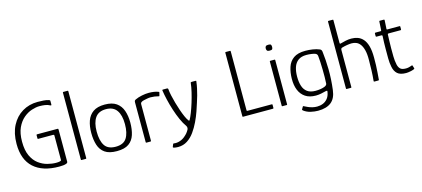

<svg xmlns="http://www.w3.org/2000/svg" viewBox="-64 -1249 4234 1928"><g transform="rotate(-15 2053.0 -285.5)"><path d="M489 -21Q489 -10 475.5 -4Q462 2 441.5 4Q421 6 399 6Q228 6 136 -77.5Q44 -161 44 -324Q44 -435 85 -514Q126 -593 197 -635.5Q268 -678 357 -678Q384 -678 417 -676Q450 -674 472 -666Q479 -664 481.5 -661.5Q484 -659 484 -653V-620Q484 -612 481.5 -610Q479 -608 474 -610Q449 -624 421 -628Q393 -632 363 -632Q328 -632 283 -617.5Q238 -603 197 -568.5Q156 -534 129.5 -476.5Q103 -419 103 -332Q103 -242 130 -184.5Q157 -127 199.5 -95.5Q242 -64 289.5 -51.5Q337 -39 380 -39Q423 -39 433 -50V-307Q433 -314 430.5 -316Q428 -318 423 -318H267Q264 -318 262.5 -319.5Q261 -321 261 -324V-358Q261 -361 262.5 -363Q264 -365 267 -365H478Q486 -365 487.5 -362.5Q489 -360 489 -353Z M627 -6V-702Q627 -708 633 -708H676Q683 -708 683 -702V-6Q683 0 676 0H633Q627 0 627 -6Z M1000 6Q920 6 876 -25Q832 -56 814.5 -111Q797 -166 797 -237Q797 -307 816 -361.5Q835 -416 879.5 -447Q924 -478 1000 -478Q1077 -478 1121 -447Q1165 -416 1184 -361.5Q1203 -307 1203 -237Q1203 -166 1185.5 -111Q1168 -56 1124.5 -25Q1081 6 1000 6ZM1000 -40Q1081 -40 1114 -91.5Q1147 -143 1147 -236Q1147 -329 1111.5 -379.5Q1076 -430 1000 -430Q924 -430 888.5 -379.5Q853 -329 853 -236Q853 -142 886 -91Q919 -40 1000 -40Z M1458 -477Q1515 -477 1555 -462Q1559 -461 1561.5 -459Q1564 -457 1563 -453L1555 -422Q1554 -418 1551.5 -417Q1549 -416 1545 -418Q1528 -423 1507 -426Q1486 -429 1465 -429Q1449 -429 1430.5 -425.5Q1412 -422 1396 -418.5Q1380 -415 1373 -411Q1368 -408 1362 -403.5Q1356 -399 1356 -385V-8Q1356 -3 1354.5 -1.5Q1353 0 1349 0H1307Q1304 0 1302.5 -1.5Q1301 -3 1301 -7V-419Q1301 -433 1305 -438Q1309 -443 1317 -447Q1346 -461 1385.5 -469Q1425 -477 1458 -477Z M1737 -59Q1712 -93 1689.5 -143.5Q1667 -194 1648.5 -251.5Q1630 -309 1617 -364.5Q1604 -420 1598 -462Q1596 -472 1605 -472H1647Q1651 -472 1654.5 -470Q1658 -468 1659 -460Q1661 -433 1669.5 -394Q1678 -355 1690 -312.5Q1702 -270 1716 -229.5Q1730 -189 1744 -157.5Q1758 -126 1771 -109Q1775 -102 1779 -102.5Q1783 -103 1784 -106Q1798 -130 1815 -173.5Q1832 -217 1848 -269Q1864 -321 1876 -372Q1888 -423 1892 -462Q1892 -469 1895.5 -470.5Q1899 -472 1904 -472H1942Q1947 -472 1949.5 -470.5Q1952 -469 1950 -462Q1946 -427 1938.5 -393Q1931 -359 1922 -325.5Q1913 -292 1901 -257Q1890 -221 1873 -172Q1856 -123 1831.5 -71.5Q1807 -20 1775 25Q1743 70 1700.5 97.5Q1658 125 1604 125Q1591 125 1580 123.5Q1569 122 1559 120Q1549 116 1552 109L1563 82Q1565 79 1567.5 78.5Q1570 78 1575 79Q1602 83 1633 73Q1664 63 1687 43Q1706 27 1716.5 14.5Q1727 2 1738 -17Q1743 -25 1743.5 -36.5Q1744 -48 1737 -59Z M2312 0Q2306 0 2306 -6V-667Q2306 -673 2312 -673H2355Q2359 -673 2360.5 -671.5Q2362 -670 2362 -666V-55Q2362 -51 2363 -48.5Q2364 -46 2370 -46H2621Q2626 -46 2627.5 -45Q2629 -44 2629 -39V-8Q2629 -3 2627.5 -1.5Q2626 0 2621 0Z M2775 -603Q2775 -587 2769.5 -579.5Q2764 -572 2743 -572Q2723 -572 2716 -579.5Q2709 -587 2709 -603Q2709 -617 2716 -625Q2723 -633 2743 -633Q2765 -633 2770 -625Q2775 -617 2775 -603ZM2771 -6Q2771 0 2766 0H2721Q2715 0 2715 -6V-466Q2715 -472 2721 -472H2766Q2771 -472 2771 -466Z M2883 -242Q2884 -308 2901.5 -361.5Q2919 -415 2963 -446.5Q3007 -478 3086 -478Q3124 -478 3162.5 -472Q3201 -466 3229 -454Q3242 -450 3247 -440.5Q3252 -431 3253 -411Q3262 -341 3264 -240Q3266 -139 3252 -26Q3242 59 3193 98Q3144 137 3056 137Q3021 137 2981 128Q2941 119 2909 95Q2904 90 2902.5 87.5Q2901 85 2903 82Q2906 77 2910 70Q2914 63 2917 58Q2919 54 2922.5 53.5Q2926 53 2929 56Q2946 65 2966.5 74Q2987 83 3010.5 88.5Q3034 94 3058 94Q3090 94 3118.5 82.5Q3147 71 3167.5 46Q3188 21 3195 -20Q3195 -22 3195.5 -23.5Q3196 -25 3196 -27Q3197 -34 3192 -34.5Q3187 -35 3178 -33Q3156 -27 3128.5 -21.5Q3101 -16 3074 -16Q3009 -16 2966.5 -44Q2924 -72 2903 -122.5Q2882 -173 2883 -242ZM2940 -247Q2940 -193 2953 -151.5Q2966 -110 2997.5 -86.5Q3029 -63 3083 -63Q3108 -63 3132 -66.5Q3156 -70 3175 -77Q3202 -87 3204 -105Q3206 -135 3206.5 -174Q3207 -213 3206 -253.5Q3205 -294 3203.5 -329Q3202 -364 3199 -388Q3199 -396 3195.5 -405.5Q3192 -415 3180 -421Q3167 -427 3140 -431Q3113 -435 3086 -435Q3032 -435 3000 -411Q2968 -387 2954 -345Q2940 -303 2940 -247Z M3383 -6Q3383 -180 3383 -354Q3383 -528 3383 -702Q3383 -708 3389 -708Q3400 -708 3411 -708Q3422 -708 3433 -708Q3439 -708 3439 -702Q3439 -643 3439 -584Q3439 -525 3439 -466Q3439 -460 3441.5 -457.5Q3444 -455 3450 -457Q3475 -464 3504 -470.5Q3533 -477 3564 -477Q3599 -477 3630 -466Q3661 -455 3685 -428Q3709 -401 3722.5 -353.5Q3736 -306 3736 -234Q3737 -196 3735 -155.5Q3733 -115 3730.5 -76.5Q3728 -38 3725 -6Q3725 -2 3722.5 -1Q3720 0 3714 0Q3705 0 3696.5 0Q3688 0 3680 0Q3673 0 3671.5 -2Q3670 -4 3671 -11Q3676 -59 3678 -114.5Q3680 -170 3680 -222Q3681 -285 3670.5 -325.5Q3660 -366 3642.5 -389Q3625 -412 3602.5 -421Q3580 -430 3556 -430Q3535 -430 3507.5 -425.5Q3480 -421 3456 -414Q3449 -413 3444 -408Q3439 -403 3439 -390V-6Q3439 0 3433 0H3389Q3383 0 3383 -6Z M4008 0Q3947 0 3918 -26Q3889 -52 3880 -99Q3871 -142 3871 -189Q3871 -236 3871 -286Q3871 -321 3872 -354Q3873 -387 3875 -421Q3875 -430 3866 -430H3813Q3811 -430 3809 -432Q3807 -434 3807 -437V-465Q3807 -468 3809 -470Q3811 -472 3814 -472H3867Q3872 -472 3874 -474Q3876 -476 3876 -482L3881 -570Q3881 -576 3886 -576H3929Q3932 -576 3934 -574.5Q3936 -573 3936 -570L3931 -483Q3930 -477 3932 -474.5Q3934 -472 3939 -472H4065Q4069 -472 4070 -470.5Q4071 -469 4071 -465V-437Q4071 -435 4069.5 -432.5Q4068 -430 4064 -430H3938Q3935 -430 3932.5 -428Q3930 -426 3930 -420Q3929 -386 3927.5 -351Q3926 -316 3926 -280Q3926 -239 3926.5 -194.5Q3927 -150 3936 -108Q3943 -77 3960.5 -61Q3978 -45 4018 -45Q4033 -45 4048 -48.5Q4063 -52 4077 -57Q4083 -61 4085 -60Q4087 -59 4089 -54L4097 -28Q4100 -24 4097 -21Q4094 -18 4086 -14Q4075 -10 4059.5 -6.5Q4044 -3 4029.5 -1.5Q4015 0 4008 0Z"/></g></svg>

Font: Glory Light
Style: Regular
Weight: 300
Version: Version 1.011